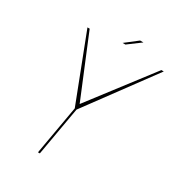

<svg xmlns="http://www.w3.org/2000/svg" viewBox="-179 -863 897 975"><g transform="rotate(30 269.5 -375.5)"><path d="M242.5 -283.5H250.5L539 -675H525L250.5 -316.5H252.5L104.5 -675H91.5ZM191 0H202L253.5 -293.5H242.5ZM285.5 -696H302L376 -751H356.5Z"/></g></svg>

Font: Anybody UltraCondensed Thin Thin
Style: Italic
Weight: 250
Italic angle: -10°
Version: Version 1.111